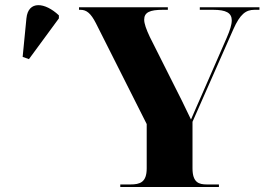

<svg xmlns="http://www.w3.org/2000/svg" viewBox="-20 -743 1052 763"><path d="M95 -508 214 -670V-682C159 -734 92 -742 85 -670L70 -517ZM458 0H850V-10H802C771 -10 745 -17 745 -74V-259L907 -626C934 -687 957 -704 991 -704H1011V-714H774V-704H827C878 -704 901 -692 901 -662C901 -645 894 -623 881 -593L781 -364C767 -333 753 -300 739 -268C707 -335 696 -357 670 -408L575 -597C561 -627 553 -649 553 -665C553 -694 576 -704 626 -704H647V-714H294V-704H300C324 -704 341 -690 361 -651L563 -250V-74C563 -18 536 -10 498 -10H458Z"/></svg>

Font: Noto Serif Display ExtraBold
Style: Regular
Weight: 800
Designer: Monotype Design Team
Foundry: Monotype Imaging Inc.
Version: Version 2.009